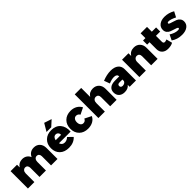

<svg xmlns="http://www.w3.org/2000/svg" viewBox="450 -2512 4257 4257"><g transform="rotate(-45 2578.5 -383.0)"><path d="M61 0V-544H263V-461Q320 -552 432 -552Q495 -552 542 -521Q589 -490 611 -434Q665 -552 795 -552Q882 -552 935 -495.5Q988 -439 988 -345V0H786V-287Q786 -327 765.5 -351Q745 -375 711 -375Q672 -374 649 -345Q626 -316 626 -269V0H424V-287Q424 -327 403.5 -351Q383 -375 349 -375Q310 -374 286.5 -345Q263 -316 263 -269V0Z M1053 -270Q1053 -397 1132 -474Q1211 -551 1340 -551Q1482 -551 1557 -462.5Q1632 -374 1623 -223H1257Q1282 -142 1363 -142Q1426 -142 1483 -194L1588 -91Q1499 7 1346 7Q1210 7 1131.5 -68.5Q1053 -144 1053 -270ZM1239 -595 1346 -775 1521 -717 1387 -595ZM1253 -322H1424Q1425 -362 1402 -388Q1379 -414 1342 -414Q1307 -414 1284 -389Q1261 -364 1253 -322Z M1662 -270Q1662 -397 1740 -474Q1818 -551 1947 -551Q2032 -551 2097.5 -514Q2163 -477 2198 -409L2043 -333Q2013 -387 1956 -387Q1916 -387 1891 -355Q1866 -323 1866 -271Q1866 -218 1890.5 -185.5Q1915 -153 1956 -153Q2017 -153 2042 -213L2199 -134Q2168 -67 2101.5 -30Q2035 7 1945 7Q1817 7 1739.5 -69Q1662 -145 1662 -270Z M2271 0V-742H2473V-460Q2531 -552 2646 -552Q2734 -552 2788 -495.5Q2842 -439 2842 -345V0H2640V-287Q2640 -328 2619 -351.5Q2598 -375 2562 -375Q2521 -374 2497 -345Q2473 -316 2473 -269V0Z M2908 -162Q2908 -241 2961.5 -283.5Q3015 -326 3118 -327H3251V-329Q3251 -363 3227 -382Q3203 -401 3157 -401Q3083 -401 2993 -362L2943 -496Q3081 -552 3205 -552Q3320 -552 3384.5 -499.5Q3449 -447 3449 -353V0H3251V-60Q3199 9 3092 9Q3006 9 2957 -37.5Q2908 -84 2908 -162ZM3098 -177Q3098 -151 3114 -137Q3130 -123 3159 -123Q3190 -123 3215 -138Q3240 -153 3251 -179V-228H3159Q3098 -228 3098 -177Z M3556 0V-544H3758V-460Q3816 -552 3931 -552Q4019 -552 4073 -495.5Q4127 -439 4127 -345V0H3925V-287Q3925 -327 3903.5 -351Q3882 -375 3847 -375Q3806 -374 3782 -345Q3758 -316 3758 -269V0Z M4186 -387V-516H4261V-667H4462V-516H4596V-387H4462V-201Q4462 -149 4508 -149Q4527 -149 4570 -165L4606 -26Q4546 9 4455 9Q4367 10 4314 -38Q4261 -86 4261 -170V-387Z M4636 -68 4698 -195Q4802 -128 4895 -128Q4940 -128 4940 -153Q4940 -169 4911.5 -181Q4883 -193 4842 -204Q4801 -215 4760 -231.5Q4719 -248 4690.5 -283.5Q4662 -319 4662 -371Q4662 -455 4726 -504Q4790 -553 4894 -553Q5019 -553 5133 -487L5066 -360Q4955 -417 4888 -417Q4847 -417 4847 -391Q4847 -375 4876.5 -363Q4906 -351 4947.5 -340Q4989 -329 5030.5 -312Q5072 -295 5101.5 -259Q5131 -223 5131 -171Q5131 -88 5065.5 -39.5Q5000 9 4892 9Q4743 9 4636 -68Z"/></g></svg>

Font: Trueno
Style: ExBd
Weight: 800
Designer: Julieta Ulanovsky
Foundry: Julieta Ulanovsky
Version: Version 3.001b